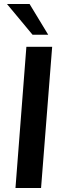

<svg xmlns="http://www.w3.org/2000/svg" viewBox="-20 -948 324 968"><path d="M58 0 113 -712H243L187 0ZM144 -773 15 -928H129L223 -773Z"/></svg>

Font: Muli
Style: Bold Italic
Weight: 700
Italic angle: -4.541°
Designer: Vernon Adams
Foundry: Vernon Adams
Version: Version 2.100; ttfautohint (v1.8.1.43-b0c9)